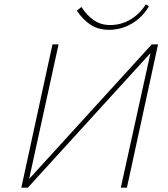

<svg xmlns="http://www.w3.org/2000/svg" viewBox="-20 -862 771 882"><path d="M89 0 92 -16 677 -658H695L692 -641L108 0ZM78 0 221 -658H249L105 0ZM535 0 680 -658H706L563 0ZM481 -725Q432 -725 396.5 -748Q361 -771 333 -813L354 -830Q380 -790 412 -768.5Q444 -747 486 -747Q537 -747 579.5 -772.5Q622 -798 650 -842L664 -833Q645 -800 617 -776Q589 -752 554.5 -738.5Q520 -725 481 -725Z"/></svg>

Font: Ysabeau Infant Thin
Style: Italic
Weight: 250
Italic angle: -12°
Designer: Christian Thalmann (Catharsis Fonts)
Version: Version 2.001;gftools[0.9.30]; featfreeze: ss01,ss02,lnum